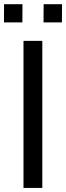

<svg xmlns="http://www.w3.org/2000/svg" viewBox="-20 -924 326 944"><path d="M95.5 -723H188V0H95.5ZM194 -814 194.5 -903.5H285L284.5 -814ZM-0.5 -814 0 -903.5H90.5L90 -814Z"/></svg>

Font: Public Sans
Style: Regular
Weight: 400
Designer: The Public Sans project authors (U.S. Web Design System). Libre Franklin designed by Pablo Impallari and Rodrigo Fuenzal
Version: Version 1.008; ttfautohint (v1.8.1) -l 8 -r 50 -G 200 -x 14 